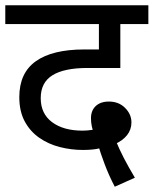

<svg xmlns="http://www.w3.org/2000/svg" viewBox="-20 -642 581 726"><path d="M414 64Q392 22 376 -20.5Q360 -63 350 -97L337 -133Q330 -150 327 -165Q324 -180 324 -195Q324 -224 342 -241Q360 -258 392 -258Q429 -258 453 -234Q477 -210 477 -179Q477 -152 460.5 -131Q444 -110 412 -96L395 -92Q371 -84 349 -79.5Q327 -75 293 -75Q249 -75 206 -86Q163 -97 128.5 -121Q94 -145 73.5 -183Q53 -221 53 -275Q53 -366 115.5 -410.5Q178 -455 299 -455H370L354 -420V-551H0V-622H541V-551H435V-385H311Q223 -385 178.5 -357.5Q134 -330 134 -271Q134 -212 177 -180Q220 -148 292 -148Q309 -148 329.5 -151Q350 -154 372 -164L417 -112Q431 -78 448 -45Q465 -12 490 30Z"/></svg>

Font: hindi25
Style: Book
Weight: 400
Designer: Jelle Bosma - Monotype Design Team
Foundry: Monotype Imaging Inc.
Version: Version 2.003